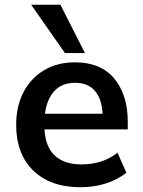

<svg xmlns="http://www.w3.org/2000/svg" viewBox="-20 -777 602 807"><path d="M319 10Q192 10 120 -60Q48 -130 48 -252Q48 -331 79 -390Q110 -449 165.5 -482Q221 -515 295 -515Q404 -515 460.5 -446.5Q517 -378 517 -266V-233H167Q171 -159 211 -122.5Q251 -86 322 -86Q365 -86 402.5 -97.5Q440 -109 474 -135L511 -51Q475 -22 425 -6Q375 10 319 10ZM296 -429Q241 -429 209 -395Q177 -361 169 -299H411Q408 -362 378.5 -395.5Q349 -429 296 -429ZM253 -554 111 -757H234L337 -554Z"/></svg>

Font: MulishBold
Style: Bold
Weight: 700
Designer: Vernon Adams
Foundry: Vernon Adams
Version: Version 3.602; ttfautohint (v1.8.3)